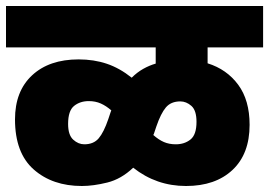

<svg xmlns="http://www.w3.org/2000/svg" viewBox="-20 -642 897 640"><path d="M0 -484V-622H857V-484H672V-431Q736 -411 774 -359.5Q812 -308 812 -226Q812 -129 755 -75.5Q698 -22 600 -22Q501 -22 424 -83Q384 -45 337.5 -33.5Q291 -22 253 -22Q155 -22 92.5 -77Q30 -132 30 -244Q30 -338 87 -391Q144 -444 242 -444Q293 -444 336 -429.5Q379 -415 419 -383Q437 -401 457.5 -412.5Q478 -424 499 -430V-484ZM207 -229Q207 -192 224 -176.5Q241 -161 261 -161Q292 -161 309 -181Q326 -201 341 -245L349 -269Q350 -272 351 -274Q334 -289 316 -297Q298 -305 276 -305Q247 -305 227 -289Q207 -273 207 -229ZM493 -196Q492 -193 491 -192Q509 -176 526.5 -168.5Q544 -161 566 -161Q595 -161 615 -177Q635 -193 635 -236Q635 -274 618 -289Q601 -304 581 -304Q550 -304 533 -284Q516 -264 501 -220Z"/></svg>

Font: Noto Sans Black
Style: Regular
Weight: 900
Designer: Monotype Design Team
Foundry: Monotype Imaging Inc.
Version: Version 2.007